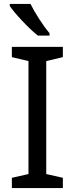

<svg xmlns="http://www.w3.org/2000/svg" viewBox="-20 -951 379 971"><path d="M297.9 0H40V-51.8L124 -70.8V-642.1L40 -662.1V-713.9H297.9V-662.1L213.9 -642.1V-70.8L297.9 -51.8ZM230.5 -771H171.4Q134.8 -800.3 91.1 -846.9Q47.4 -893.6 29.3 -920.9V-931.2H134.3Q149.9 -898.9 178.7 -854.2Q207.5 -809.6 230.5 -783.2Z"/></svg>

Font: NotoSans
Style: Regular
Weight: 400
Designer: Monotype Design team
Foundry: Monotype Imaging Inc.
Version: Version 1.04